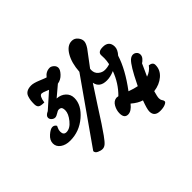

<svg xmlns="http://www.w3.org/2000/svg" viewBox="-151 -913 1302 1302"><g transform="rotate(-45 500.0 -262.5)"><path d="M376 -504 299 -439Q337 -437 362 -414Q387 -391 387 -356Q387 -288 318.5 -229.5Q250 -171 162 -171Q120 -171 92.5 -190.5Q65 -210 65 -241Q65 -272 94 -297.5Q123 -323 141.5 -323Q160 -323 170 -306Q170 -304 163.5 -291Q157 -278 157 -263Q157 -230 185 -230Q220 -230 252 -269.5Q284 -309 284 -341Q284 -370 269 -374Q264 -376 255 -376Q246 -376 229.5 -365Q213 -354 200.5 -354Q188 -354 176.5 -364Q165 -374 165 -388Q165 -407 196 -421L304 -517L287 -524Q261 -535 251 -535Q229 -535 221 -479Q185 -479 174.5 -488.5Q164 -498 164 -519.5Q164 -541 166 -555.5Q168 -570 174 -588Q188 -624 240 -624Q262 -624 303 -607Q344 -590 352 -588Q376 -620 413 -620Q426 -620 440.5 -607.5Q455 -595 455 -577Q455 -559 431.5 -534Q408 -509 376 -504ZM747 -109 755 -125Q811 -240 843 -270Q859 -284 874.5 -284Q890 -284 901 -273.5Q912 -263 912 -247.5Q912 -232 900.5 -218.5Q889 -205 877 -198Q869 -179 857 -153.5Q845 -128 837 -110Q875 -122 900 -156Q934 -152 934 -126Q934 -78 896 -45.5Q858 -13 802 -6Q790 35 790 50Q790 65 797 74.5Q804 84 804 93Q804 102 785 110Q766 118 737 118Q681 118 681 68Q681 45 704 -16Q667 -27 629 -60Q597 -19 565 -19Q529 -19 529 -66Q529 -96 545 -124.5Q561 -153 589 -156Q594 -156 606 -154Q669 -216 700 -301Q661 -284 627 -284Q558 -284 548 -341Q510 -284 462.5 -210Q415 -136 393.5 -103Q372 -70 347 -35Q322 0 307.5 12Q293 24 277 24Q261 24 241.5 15Q222 6 222 -11L536 -458Q541 -538 572 -590.5Q603 -643 647 -643Q673 -643 689.5 -623Q706 -603 706 -583Q706 -563 686 -533L602 -421Q601 -417 601 -409Q601 -379 622 -361.5Q643 -344 668 -344Q693 -344 715 -352Q721 -382 721 -403Q721 -424 720 -434Q720 -465 768 -465Q797 -465 812 -450.5Q827 -436 827 -408Q827 -380 799 -349Q768 -249 678 -129Q720 -114 747 -109Z"/></g></svg>

Font: Clara
Style: Regular
Weight: 400
Designer: Proyecto DEMO
Foundry: Proyecto DEMO
Version: Version 1.002